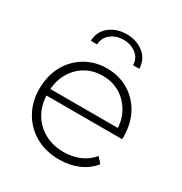

<svg xmlns="http://www.w3.org/2000/svg" viewBox="-171 -856 938 988"><g transform="rotate(30 298.5 -362.5)"><path d="M318 4Q239 4 178.5 -30Q118 -64 83.5 -124Q49 -184 49 -261Q49 -339 81.5 -398.5Q114 -458 171 -492Q228 -526 299 -526Q370 -526 426.5 -493Q483 -460 515.5 -400.5Q548 -341 548 -263Q548 -260 547.5 -256.5Q547 -253 547 -249H86V-288H520L500 -269Q501 -330 474.5 -378.5Q448 -427 403 -454.5Q358 -482 299 -482Q241 -482 195.5 -454.5Q150 -427 124 -378.5Q98 -330 98 -268V-259Q98 -195 126.5 -145.5Q155 -96 205 -68.5Q255 -41 319 -41Q369 -41 412.5 -59Q456 -77 486 -114L515 -81Q481 -39 429.5 -17.5Q378 4 318 4ZM155 -607Q157 -664 198.5 -696.5Q240 -729 299 -729Q358 -729 399.5 -696.5Q441 -664 443 -607H406Q405 -648 374 -672Q343 -696 299 -696Q256 -696 225 -672Q194 -648 192 -607Z"/></g></svg>

Font: MOST Montserrat Light
Style: Regular
Weight: 300
Designer: Julieta Ulanovsky
Foundry: Julieta Ulanovsky
Version: Version 8.000;March 11, 2024;FontCreator 15.0.0.2926 64-bit